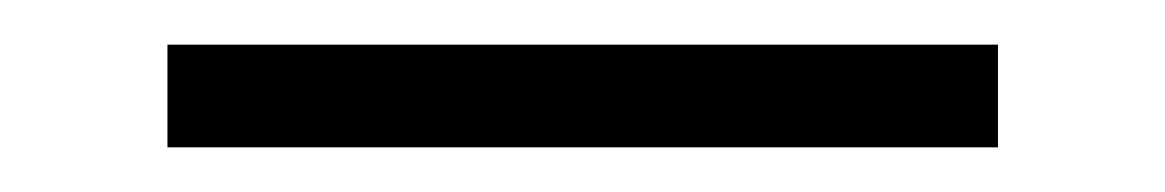

<svg xmlns="http://www.w3.org/2000/svg" viewBox="-20 -328 522 86"><path d="M55 -308H427V-262H55Z"/></svg>

Font: Niramit ExtraLight
Style: Regular
Weight: 200
Designer: Katatrad Aksorn Co.,Ltd.
Foundry: Cadson Demak Co.,Ltd.
Version: Version 1.000; ttfautohint (v1.6)